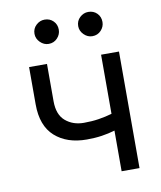

<svg xmlns="http://www.w3.org/2000/svg" viewBox="-84 -817 742 885"><g transform="rotate(-10 287.0 -375.0)"><path d="M184.7 -636.4Q162.3 -636.4 145.1 -653.6Q127.8 -670.8 127.8 -693.2Q127.8 -717.7 145.1 -733.8Q162.3 -750 184.7 -750Q209.2 -750 225.3 -733.8Q241.5 -717.7 241.5 -693.2Q241.5 -670.8 225.3 -653.6Q209.2 -636.4 184.7 -636.4ZM389.2 -636.4Q366.8 -636.4 349.6 -653.6Q332.4 -670.8 332.4 -693.2Q332.4 -717.7 349.6 -733.8Q366.8 -750 389.2 -750Q413.7 -750 429.9 -733.8Q446 -717.7 446 -693.2Q446 -670.8 429.9 -653.6Q413.7 -636.4 389.2 -636.4ZM497.2 0H413.4V-190.3Q383.9 -181.5 351.9 -176.7Q320 -171.9 281.2 -171.9Q188.6 -171.9 132.6 -221.9Q76.7 -272 76.7 -372.2V-546.9H160.5V-372.2Q160.5 -309.3 195.3 -279.7Q230.1 -250 281.2 -250Q318.9 -250 350.9 -255Q382.8 -259.9 413.4 -268.8V-545.5H497.2Z"/></g></svg>

Font: Linik Sans
Style: Regular
Weight: 400
Designer: Rasmus Andersson (font), Marc Monis (original base), Kil Hyung-jin (Pretendard portions), Cristiano Sobral (main changes
Foundry: rsms
Version: Version 3.018;May 31, 2022;FontCreator 14.0.0.2814 64-bit; t